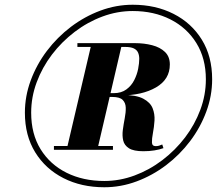

<svg xmlns="http://www.w3.org/2000/svg" viewBox="-20 -780 915 810"><path d="M420 10Q323.5 10 247.8 -28.5Q172 -67 128.5 -137.5Q85 -208 85 -304.5Q85 -374.5 109.8 -441.2Q134.5 -508 178 -565.5Q221.5 -623 279.2 -666.8Q337 -710.5 403.5 -735.2Q470 -760 540 -760Q636.5 -760 712.2 -721.5Q788 -683 831.5 -612.5Q875 -542 875 -445.5Q875 -375.5 850.2 -308.8Q825.5 -242 782 -184.5Q738.5 -127 680.8 -83.2Q623 -39.5 556.5 -14.8Q490 10 420 10ZM207.5 -148V-164H456.5V-148ZM261 -148 366.5 -598H495.5L390.5 -148ZM585 -142Q543.5 -142 524 -154.5Q504.5 -167 499.8 -187.2Q495 -207.5 498.2 -232Q501.5 -256.5 506.2 -281Q511 -305.5 510.5 -325.8Q510 -346 497.5 -358.5Q485 -371 453.5 -371H426.5V-379.5H495.5Q554.5 -379.5 584.2 -363.8Q614 -348 623.8 -323.5Q633.5 -299 631.8 -271.2Q630 -243.5 625.2 -219Q620.5 -194.5 621 -179Q621.5 -163.5 637 -163.5Q645 -163.5 651.5 -165.5Q658 -167.5 664.5 -170.5L669.5 -155Q653 -149 631.5 -145.5Q610 -142 585 -142ZM420 -16.5Q485.5 -16.5 548 -39.8Q610.5 -63 665 -104.5Q719.5 -146 760.8 -200.2Q802 -254.5 825.2 -317Q848.5 -379.5 848.5 -445.5Q848.5 -533.5 808.5 -598.2Q768.5 -663 698.8 -698.2Q629 -733.5 540 -733.5Q474.5 -733.5 412 -710.2Q349.5 -687 295 -645.5Q240.5 -604 199.2 -549.8Q158 -495.5 134.8 -433Q111.5 -370.5 111.5 -304.5Q111.5 -215 151.2 -150.5Q191 -86 260.8 -51.2Q330.5 -16.5 420 -16.5ZM426.5 -377.5V-387H459.5Q492 -387 513.2 -402.8Q534.5 -418.5 546.2 -441.8Q558 -465 562.8 -489.5Q567.5 -514 567.5 -532Q567.5 -546.5 562.5 -558Q557.5 -569.5 544.5 -575.8Q531.5 -582 507.5 -582H306.5V-598H549.5Q588.5 -598 622 -589.2Q655.5 -580.5 676 -560.8Q696.5 -541 696.5 -508Q696.5 -445 638 -411.2Q579.5 -377.5 489.5 -377.5Z"/></svg>

Font: Bodoni Moda 9pt Black
Style: Italic
Weight: 900
Italic angle: -13°
Designer: Owen Earl
Foundry: indestructible type
Version: Version 2.004